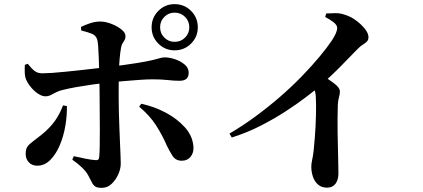

<svg xmlns="http://www.w3.org/2000/svg" viewBox="-20 -856 2040 927"><path d="M823 -613Q777 -613 744.5 -645.5Q712 -678 712 -724Q712 -771 744.5 -803.5Q777 -836 823 -836Q870 -836 902.5 -803.5Q935 -771 935 -724Q935 -678 902.5 -645.5Q870 -613 823 -613ZM471 51Q450 51 440 44.5Q430 38 423.5 24.5Q417 11 405 -11Q395 -29 374.5 -48.5Q354 -68 329 -85L336 -102Q367 -95 394.5 -89.5Q422 -84 441 -83Q449 -82 453.5 -85Q458 -88 459 -98Q461 -118 461.5 -152Q462 -186 462 -227Q462 -268 461.5 -308.5Q461 -349 461 -381Q461 -402 460.5 -434.5Q460 -467 459 -503.5Q458 -540 457 -574Q456 -608 454 -633Q452 -658 449 -666Q443 -685 423.5 -693Q404 -701 372 -709L371 -726Q389 -735 414 -743.5Q439 -752 464 -752Q489 -752 517.5 -741Q546 -730 566 -714Q586 -698 586 -682Q586 -670 581 -662Q576 -654 571 -645.5Q566 -637 564 -623Q560 -601 557.5 -571Q555 -541 554 -507Q553 -473 553 -440Q553 -407 553 -380Q553 -349 554 -311.5Q555 -274 556.5 -236Q558 -198 559.5 -163.5Q561 -129 562 -103.5Q563 -78 563 -66Q563 -40 550.5 -13Q538 14 518 32.5Q498 51 471 51ZM160 -56Q135 -56 119.5 -72Q104 -88 104 -113Q104 -136 112.5 -148Q121 -160 138 -172.5Q155 -185 180 -205Q222 -239 246 -273.5Q270 -308 284 -347L303 -344Q304 -299 295.5 -248.5Q287 -198 268.5 -154.5Q250 -111 222.5 -83.5Q195 -56 160 -56ZM199 -391Q184 -391 165.5 -402.5Q147 -414 131 -433Q115 -452 106 -472Q100 -486 99.5 -507.5Q99 -529 100 -543L114 -548Q132 -525 147 -513.5Q162 -502 184 -502Q201 -502 231.5 -504Q262 -506 299.5 -510Q337 -514 375 -518Q413 -522 445.5 -526Q478 -530 497 -532Q589 -543 640.5 -551.5Q692 -560 717 -566Q742 -572 753 -575.5Q764 -579 775 -579Q798 -579 825 -570Q852 -561 871.5 -544.5Q891 -528 891 -505Q891 -485 880 -475.5Q869 -466 847 -466Q819 -466 789.5 -469.5Q760 -473 716 -473Q692 -473 656 -470.5Q620 -468 579 -464.5Q538 -461 498 -457Q463 -453 424 -447.5Q385 -442 348.5 -435.5Q312 -429 284 -422Q265 -418 251 -410.5Q237 -403 225 -397Q213 -391 199 -391ZM858 -80Q828 -80 813 -103.5Q798 -127 786 -152Q763 -205 733 -251.5Q703 -298 652 -341L662 -355Q724 -342 779.5 -312.5Q835 -283 872.5 -241.5Q910 -200 914 -148Q916 -119 900.5 -99.5Q885 -80 858 -80ZM823 -654Q853 -654 873.5 -674.5Q894 -695 894 -724Q894 -754 873.5 -774.5Q853 -795 823 -795Q794 -795 773.5 -774.5Q753 -754 753 -724Q753 -695 773.5 -674.5Q794 -654 823 -654Z M1088 -211Q1151 -248 1213 -293.5Q1275 -339 1332 -388.5Q1389 -438 1437 -487.5Q1485 -537 1522 -581.5Q1559 -626 1582 -660Q1608 -700 1608 -721Q1608 -735 1590 -749Q1572 -763 1550 -774L1555 -791Q1576 -792 1599 -792.5Q1622 -793 1644 -785Q1672 -777 1698 -758Q1724 -739 1741.5 -717Q1759 -695 1759 -677Q1759 -663 1751.5 -655.5Q1744 -648 1732.5 -641Q1721 -634 1707 -620Q1674 -586 1626 -537Q1578 -488 1518 -436Q1497 -417 1456 -386Q1415 -355 1360 -319Q1305 -283 1238.5 -249Q1172 -215 1099 -192ZM1559 50Q1533 50 1516 35.5Q1499 21 1491 -2.5Q1483 -26 1483 -51Q1483 -66 1487 -83.5Q1491 -101 1494 -126Q1497 -155 1499.5 -185.5Q1502 -216 1503.5 -245Q1505 -274 1505.5 -300Q1506 -326 1506 -347Q1506 -368 1505 -381Q1505 -406 1498 -422.5Q1491 -439 1477 -459L1526 -500Q1564 -475 1592.5 -454Q1621 -433 1621 -414Q1621 -401 1616.5 -386Q1612 -371 1611 -349Q1609 -282 1610 -216Q1611 -150 1612.5 -98Q1614 -46 1614 -20Q1614 12 1600 31Q1586 50 1559 50Z"/></svg>

Font: Noto Serif TC
Style: Bold
Weight: 700
Designer: Ryoko NISHIZUKA 西塚涼子 (kana & ideographs); Frank Grießhammer (Latin, Greek & Cyrillic); Wenlong ZHANG 张文龙 (bopomofo); San
Foundry: Adobe
Version: Version 2.002-H1;hotconv 1.1.0;makeotfexe 2.6.0